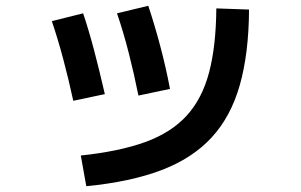

<svg xmlns="http://www.w3.org/2000/svg" viewBox="-20 -613 1040 663"><path d="M259 -76Q392 -90 481.5 -122.5Q571 -155 624.5 -213.5Q678 -272 702 -363Q726 -454 727 -584L840 -580Q839 -428 808 -319Q777 -210 710.5 -138Q644 -66 537.5 -25.5Q431 15 278 30ZM233 -265Q217 -339 198.5 -408.5Q180 -478 159 -540L267 -567Q286 -511 304.5 -441Q323 -371 342 -288ZM458 -283Q443 -358 424.5 -430.5Q406 -503 384 -567L492 -593Q514 -527 533.5 -453.5Q553 -380 567 -306Z"/></svg>

Font: M PLUS 1 SemiBold
Style: Regular
Weight: 600
Designer: Coji Morishita
Foundry: UNDERFOREST DESIGN
Version: Version 1.001